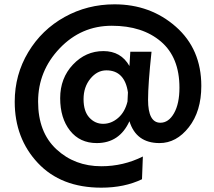

<svg xmlns="http://www.w3.org/2000/svg" viewBox="-20 -669 990 887"><path d="M569 -200Q570 -207 570 -221Q570 -235 571 -242Q564 -292 539 -318Q514 -344 471.5 -344Q429 -344 397.5 -305.5Q366 -267 366 -211Q366 -155 392.5 -126Q419 -97 456.5 -97Q494 -97 525.5 -124Q557 -151 569 -200ZM448 198Q262 198 155 84Q48 -30 48 -199Q48 -324 110.5 -428Q173 -532 278.5 -590.5Q384 -649 509 -649Q675 -649 792.5 -545.5Q910 -442 910 -272Q910 -155 852.5 -81.5Q795 -8 717 -8Q609 -8 578 -109Q532 -8 427 -8Q349 -8 303.5 -65.5Q258 -123 258 -215.5Q258 -308 317 -370.5Q376 -433 457.5 -433Q539 -433 578 -364Q580 -386 582 -430H680Q664 -281 664 -208Q664 -102 721 -102Q759 -102 784 -146Q809 -190 809 -264Q809 -404 723.5 -477Q638 -550 496.5 -550Q355 -550 255.5 -445.5Q156 -341 156 -199.5Q156 -58 240.5 20.5Q325 99 448 99Q550 99 640 54L636 159Q555 198 448 198Z"/></svg>

Font: Hind Kochi SemiBold
Style: Regular
Weight: 600
Designer: Dhruvi Tolia
Foundry: Indian Type Foundry
Version: Version 0.702;PS 1.0;hotconv 1.0.81;makeotf.lib2.5.63406